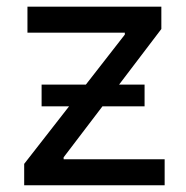

<svg xmlns="http://www.w3.org/2000/svg" viewBox="-20 -550 553 570"><path d="M51.8 -63.5 185.1 -234.4H103.5V-298.8H234.9L350.6 -447.3V-453.1H61.5V-530.3H459V-463.9L333.5 -298.8H409.2V-234.4H284.2L168.9 -83V-77.1H468.8V0H51.8Z"/></svg>

Font: Pretendard GOV
Style: Regular
Weight: 400
Designer: Base glyphs from Inter by Rasmus Andersson; Hangeul glyphs from Noto Sans CJK(Source Han Sans) by Jang Soo-young and Kan
Foundry: Kil Hyung-jin
Version: Version 1.309